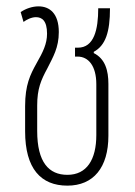

<svg xmlns="http://www.w3.org/2000/svg" viewBox="-20 -574 426 604"><path d="M192 10C274 10 321 -47 321 -147V-310C321 -352 311 -389 275 -407V-411C312 -431 326 -473 326 -548H289C289 -481 276 -424 225 -424H216V-396H224C258 -396 283 -367 283 -309V-149C283 -72 253 -24 192 -24C134 -24 97 -63 97 -162V-242C97 -295 109 -322 129 -359C147 -395 165 -424 165 -473C165 -532 136 -554 101 -554C82 -554 61 -547 45 -536L54 -505C63 -512 79 -520 93 -520C112 -520 128 -509 128 -468C128 -436 115 -410 95 -375C75 -339 59 -307 59 -240V-161C59 -43 109 10 192 10Z"/></svg>

Font: Noto Sans Thai ExtCond ExtLt
Style: Regular
Weight: 200
Width: 2
Designer: Monotype Design Team
Foundry: Monotype Imaging Inc.
Version: Version 2.002